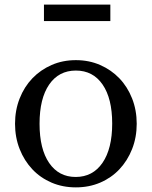

<svg xmlns="http://www.w3.org/2000/svg" viewBox="-20 -800 656 830"><path d="M308 -540C270 -540 235 -533 203 -519C171 -505 143.3 -485.8 120 -461.5C96.7 -437.2 78.3 -408.2 65 -374.5C51.7 -340.8 45 -304.3 45 -265C45 -225.7 51.7 -189.2 65 -155.5C78.3 -121.8 96.7 -92.7 120 -68C143.3 -43.3 171 -24.2 203 -10.5C235 3.2 270 10 308 10C346 10 381 3.2 413 -10.5C445 -24.2 472.7 -43.3 496 -68C519.3 -92.7 537.7 -121.8 551 -155.5C564.3 -189.2 571 -225.7 571 -265C571 -304.3 564.3 -340.8 551 -374.5C537.7 -408.2 519.3 -437.2 496 -461.5C472.7 -485.8 445 -505 413 -519C381 -533 346 -540 308 -540ZM151 -265C151 -337.7 164.8 -394.2 192.5 -434.5C220.2 -474.8 258.7 -495 308 -495C357.3 -495 395.8 -474.8 423.5 -434.5C451.2 -394.2 465 -338 465 -266C465 -193.3 451 -136.7 423 -96C395 -55.3 356.3 -35 307 -35C258.3 -35 220.2 -55.2 192.5 -95.5C164.8 -135.8 151 -192.3 151 -265ZM170 -709H457V-780H170Z"/></svg>

Font: Libre Caslon Text
Style: Regular
Weight: 400
Designer: Pablo Impallari, Rodrigo Fuenzalida
Foundry: Pablo Impallari, Rodrigo Fuenzalida
Version: Version 1.000; ttfautohint (v0.93) -l 8 -r 50 -G 200 -x 14 -